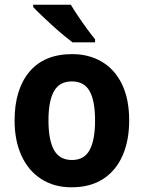

<svg xmlns="http://www.w3.org/2000/svg" viewBox="-20 -786 611 816"><path d="M529 -274Q529 -189 501 -125Q473 -61 418.5 -25.5Q364 10 284 10Q210 10 155.5 -25Q101 -60 71.5 -124Q42 -188 42 -274Q42 -406 105 -481Q168 -556 287 -556Q358 -556 413 -523.5Q468 -491 498.5 -428Q529 -365 529 -274ZM186 -274Q186 -191 209.5 -148.5Q233 -106 286 -106Q338 -106 361 -148.5Q384 -191 384 -274Q384 -357 361 -398.5Q338 -440 285 -440Q233 -440 209.5 -398.5Q186 -357 186 -274ZM281 -766Q294 -744 312.5 -716.5Q331 -689 350.5 -662.5Q370 -636 384 -619V-606H288Q271 -619 247.5 -638.5Q224 -658 200 -680Q176 -702 155 -722Q134 -742 121 -756V-766Z"/></svg>

Font: Noto Sans Arabic SemCond
Style: Bold
Weight: 700
Width: 4
Designer: Monotype Design Team, Nadine Chahine, Nizar Qandah and Khaled Hosny
Foundry: Monotype Imaging Inc.
Version: Version 2.012; ttfautohint (v1.8.4.7-5d5b)